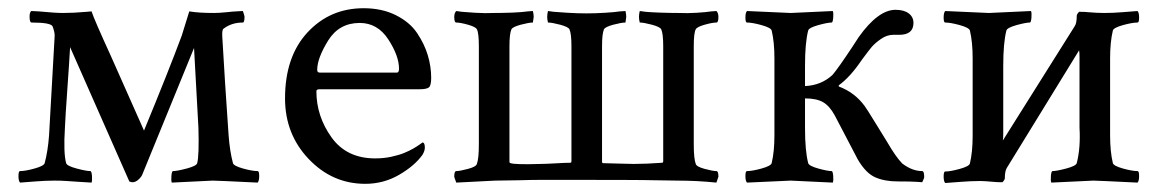

<svg xmlns="http://www.w3.org/2000/svg" viewBox="-20 -446 2853 472"><path d="M457 -328.1 330.1 -17.6Q328.1 -11.7 320.8 -4.9Q313.5 2 305.7 2Q301.8 2 297.9 0L152.3 -330.1Q150.4 -294.9 145.5 -226.1Q140.6 -157.2 139.6 -131.8Q135.7 -70.3 142.6 -44.9Q144.5 -38.1 168.5 -31.7Q192.4 -25.4 202.1 -25.4Q205.1 -25.4 206.1 -13.7Q207 -2 205.1 2.9Q190.4 2 173.8 1Q157.2 0 144 -1Q130.9 -2 114.3 -2Q91.8 -2 67.4 0Q43 2 29.3 2.9Q25.4 -1 25.4 -13.2Q25.4 -25.4 29.3 -25.4Q42 -25.4 64.9 -31.7Q87.9 -38.1 89.8 -44.9Q97.7 -74.2 100.6 -113.3L114.3 -356.4Q115.2 -365.2 109.4 -380.9Q105.5 -390.6 57.6 -390.6Q52.7 -390.6 52.7 -405.3Q52.7 -415 56.6 -418.9Q59.6 -418.9 65.9 -418.5Q72.3 -418 75.2 -418Q116.2 -414.1 134.8 -414.1Q161.1 -414.1 193.4 -417Q194.3 -417 198.7 -417.5Q203.1 -418 205.1 -418Q210.9 -399.4 252.9 -307.6L334 -125Q394.5 -271.5 426.8 -358.4L445.3 -418Q468.8 -414.1 505.9 -414.1Q518.6 -414.1 537.1 -416Q555.7 -418 560.5 -418Q562.5 -418 568.4 -418.5Q574.2 -418.9 577.1 -418.9Q581.1 -407.2 581.1 -405.3Q581.1 -390.6 577.1 -390.6Q549.8 -390.6 530.3 -376Q525.4 -374 526.4 -356.4L533.2 -244.1Q535.2 -213.9 538.1 -170.9Q541 -127.9 542 -113.3Q544.9 -74.2 552.7 -44.9Q554.7 -38.1 577.6 -31.7Q600.6 -25.4 613.3 -25.4Q617.2 -25.4 617.2 -13.2Q617.2 -1 613.3 2.9Q513.7 -2 502.9 -2Q500 -2 402.3 2.9Q400.4 -2 401.4 -13.7Q402.3 -25.4 405.3 -25.4Q415 -25.4 439 -31.7Q462.9 -38.1 464.8 -44.9Q469.7 -64.5 467.8 -131.8Z M864.3 -389.6Q813.5 -389.6 786.6 -346.2Q759.8 -302.7 759.8 -274.4Q759.8 -267.6 765.6 -267.6H956.1Q960.9 -267.6 960.9 -277.3Q960.9 -308.6 934.6 -349.1Q908.2 -389.6 864.3 -389.6ZM874 -425.8Q918.9 -425.8 953.1 -408.7Q987.3 -391.6 1005.4 -364.7Q1023.4 -337.9 1031.7 -310.1Q1040 -282.2 1040 -254.9Q1040 -235.4 1034.2 -231Q1028.3 -226.6 1011.7 -226.6H765.6Q757.8 -226.6 757.8 -221.7Q757.8 -160.2 794.9 -108.4Q832 -56.6 902.3 -56.6Q922.9 -56.6 941.4 -60.5Q960 -64.5 973.1 -69.8Q986.3 -75.2 995.6 -80.6Q1004.9 -85.9 1011.7 -90.8L1018.6 -95.7Q1024.4 -95.7 1024.4 -83Q1024.4 -75.2 1018.6 -65.4Q999 -38.1 960.9 -16.1Q922.9 5.9 877.9 5.9Q796.9 5.9 738.8 -55.2Q680.7 -116.2 680.7 -204.1Q680.7 -306.6 735.8 -366.2Q791 -425.8 874 -425.8Z M1645.5 -2Q1640.6 -2 1621.1 -2.4Q1601.6 -2.9 1586.9 -2.9Q1560.5 -3.9 1326.2 -3.9Q1282.2 -3.9 1257.8 -2.9Q1246.1 -2.9 1224.6 -2.4Q1203.1 -2 1197.3 -2L1101.6 2.9Q1101.6 2 1100.1 -1.5Q1098.6 -4.9 1097.7 -7.8Q1096.7 -10.7 1096.7 -11.7Q1096.7 -25.4 1101.6 -25.4Q1110.4 -25.4 1130.4 -30.8Q1150.4 -36.1 1152.3 -43Q1157.2 -55.7 1157.2 -91.8V-332Q1157.2 -365.2 1152.3 -374Q1149.4 -379.9 1130.4 -385.3Q1111.3 -390.6 1101.6 -390.6Q1096.7 -390.6 1096.7 -404.3Q1096.7 -414.1 1101.6 -418.9Q1106.4 -418 1115.2 -417Q1124 -416 1148.4 -414.6Q1172.9 -413.1 1194.3 -414.1Q1215.8 -414.1 1239.7 -415Q1263.7 -416 1277.3 -418L1290 -418.9Q1292 -411.1 1292 -404.3L1290 -390.6Q1280.3 -390.6 1260.3 -385.3Q1240.2 -379.9 1237.3 -374Q1232.4 -363.3 1232.4 -332V-48.8Q1232.4 -44.9 1235.4 -44.9Q1246.1 -41 1309.6 -43Q1320.3 -43 1344.7 -44.4Q1369.1 -45.9 1381.8 -45.9Q1384.8 -45.9 1384.8 -49.8V-332Q1384.8 -363.3 1379.9 -374Q1377 -379.9 1356.9 -385.3Q1336.9 -390.6 1327.1 -390.6Q1325.2 -398.4 1325.2 -404.3Q1325.2 -411.1 1327.1 -418.9Q1332 -418 1341.3 -417Q1350.6 -416 1375.5 -414.6Q1400.4 -413.1 1421.9 -413.1Q1443.4 -413.1 1467.3 -414.6Q1491.2 -416 1503.9 -418L1517.6 -418.9Q1519.5 -411.1 1519.5 -404.3L1517.6 -390.6Q1507.8 -390.6 1487.8 -385.3Q1467.8 -379.9 1464.8 -374Q1460 -363.3 1460 -332V-48.8Q1460 -44.9 1462.9 -44.9Q1473.6 -44.9 1499.5 -43.9Q1525.4 -43 1538.1 -43Q1569.3 -43 1607.4 -45.9Q1610.4 -45.9 1610.4 -49.8V-332Q1610.4 -363.3 1605.5 -374Q1602.5 -379.9 1582.5 -385.3Q1562.5 -390.6 1552.7 -390.6Q1550.8 -398.4 1550.8 -404.3Q1550.8 -411.1 1552.7 -418.9Q1557.6 -418 1566.9 -417Q1576.2 -416 1601.6 -415Q1627 -414.1 1648.4 -414.1Q1669.9 -413.1 1692.9 -414.6Q1715.8 -416 1728.5 -418L1741.2 -418.9Q1746.1 -414.1 1746.1 -404.3Q1746.1 -390.6 1741.2 -390.6Q1731.4 -390.6 1712.4 -385.3Q1693.4 -379.9 1690.4 -374Q1685.5 -365.2 1685.5 -332V-91.8Q1685.5 -55.7 1690.4 -43Q1692.4 -36.1 1712.4 -30.8Q1732.4 -25.4 1741.2 -25.4Q1746.1 -25.4 1746.1 -11.7L1741.2 2.9Q1693.4 -2 1645.5 -2Z M1883.8 -113.3V-302.7Q1883.8 -342.8 1877 -371.1Q1875 -377.9 1852.1 -384.3Q1829.1 -390.6 1816.4 -390.6Q1812.5 -390.6 1812.5 -402.8Q1812.5 -415 1816.4 -418.9Q1917 -414.1 1923.8 -414.1Q1929.7 -414.1 2027.3 -418.9Q2029.3 -414.1 2028.3 -402.3Q2027.3 -390.6 2024.4 -390.6Q2014.6 -390.6 1991.7 -384.3Q1968.8 -377.9 1966.8 -371.1Q1959 -340.8 1959 -284.2V-234.4Q1999 -236.3 2026.4 -261.7Q2040 -277.3 2076.2 -332L2090.8 -354.5Q2138.7 -421.9 2181.6 -421.9Q2202.1 -421.9 2213.9 -413.1Q2225.6 -404.3 2225.6 -389.6Q2225.6 -360.4 2190.4 -360.4H2175.8Q2160.2 -360.4 2145.5 -350.1Q2130.9 -339.8 2123 -330.6Q2115.2 -321.3 2098.6 -298.8Q2070.3 -256.8 2042 -236.3V-233.4Q2081.1 -218.8 2105.5 -185.5Q2109.4 -180.7 2132.8 -142.6L2161.1 -96.7Q2182.6 -59.6 2198.2 -43.9Q2222.7 -25.4 2247.1 -25.4Q2252 -25.4 2252 -10.7Q2252 -7.8 2247.1 2Q2245.1 2 2240.7 1.5Q2236.3 1 2233.4 1Q2219.7 0 2186.5 0Q2154.3 0 2131.3 -10.3Q2108.4 -20.5 2088.9 -53.7L2032.2 -162.1Q2019.5 -185.5 2003.4 -194.8Q1987.3 -204.1 1959 -204.1V-131.8Q1959 -75.2 1966.8 -44.9Q1968.8 -38.1 1991.7 -31.7Q2014.6 -25.4 2024.4 -25.4Q2027.3 -25.4 2028.3 -13.7Q2029.3 -2 2027.3 2.9Q1929.7 -2 1923.8 -2Q1917 -2 1816.4 2.9Q1812.5 -1 1812.5 -13.2Q1812.5 -25.4 1816.4 -25.4Q1829.1 -25.4 1852.1 -31.7Q1875 -38.1 1877 -44.9Q1883.8 -73.2 1883.8 -113.3Z M2445.3 -100.6 2622.1 -381.8Q2627 -388.7 2627 -407.2Q2627 -411.1 2632.8 -417Q2647.5 -417 2655.3 -416Q2676.8 -414.1 2694.3 -414.1Q2716.8 -414.1 2739.3 -416Q2761.7 -418 2776.4 -418.9Q2780.3 -415 2780.3 -402.8Q2780.3 -390.6 2776.4 -390.6Q2763.7 -390.6 2740.7 -384.3Q2717.8 -377.9 2715.8 -371.1Q2709 -342.8 2709 -302.7V-113.3Q2709 -73.2 2715.8 -44.9Q2717.8 -38.1 2740.7 -31.7Q2763.7 -25.4 2776.4 -25.4Q2780.3 -25.4 2780.3 -13.2Q2780.3 -1 2776.4 2.9Q2676.8 -2 2668 -2Q2662.1 -2 2564.5 2.9Q2562.5 -2 2563.5 -13.7Q2564.5 -25.4 2567.4 -25.4Q2577.1 -25.4 2601.1 -31.7Q2625 -38.1 2627 -44.9Q2636.7 -83 2633.8 -131.8V-306.6Q2633.8 -316.4 2632.8 -322.3L2455.1 -33.2Q2450.2 -25.4 2450.2 -7.8Q2450.2 -3.9 2444.3 2Q2429.7 2 2421.9 1Q2400.4 -1 2389.6 -1Q2367.2 -1 2342.3 1Q2317.4 2.9 2303.7 3.9Q2299.8 0 2299.8 -12.2Q2299.8 -24.4 2303.7 -24.4Q2316.4 -24.4 2339.4 -30.8Q2362.3 -37.1 2364.3 -43.9Q2371.1 -72.3 2371.1 -112.3V-302.7Q2371.1 -342.8 2364.3 -371.1Q2362.3 -377.9 2339.4 -384.3Q2316.4 -390.6 2303.7 -390.6Q2299.8 -390.6 2299.8 -402.8Q2299.8 -415 2303.7 -418.9Q2403.3 -414.1 2411.1 -414.1Q2417 -414.1 2514.6 -418.9Q2516.6 -414.1 2515.6 -402.3Q2514.6 -390.6 2511.7 -390.6Q2502 -390.6 2479 -384.3Q2456.1 -377.9 2454.1 -371.1Q2446.3 -340.8 2446.3 -284.2V-116.2Q2446.3 -106.4 2445.3 -100.6Z"/></svg>

Font: Crimson Text
Style: Roman
Weight: 400
Version: Version 0.13